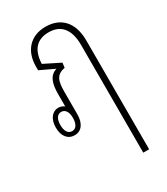

<svg xmlns="http://www.w3.org/2000/svg" viewBox="-201 -645 862 993"><g transform="rotate(-30 230.5 -148.5)"><path d="M352 260H387V-389C387 -503 326 -557 239 -557C146 -557 94 -493 94 -404V-381L179 -341V-340C136 -326 122 -287 122 -221V-149C112 -156 101 -161 87 -161C50 -161 25 -128 25 -78C25 -27 50 5 91 5C131 5 156 -28 156 -82V-217C156 -280 166 -314 219 -323L223 -352L127 -400C130 -479 166 -524 239 -524C308 -524 352 -481 352 -383ZM90 -20C66 -20 52 -41 52 -78C52 -113 66 -135 89 -135C113 -135 127 -114 127 -78C127 -41 113 -20 90 -20Z"/></g></svg>

Font: Noto Sans Thai Looped ExtraCondensed ExtraLight
Style: Regular
Weight: 200
Width: 2
Designer: Sasikarn Vongin, Ben Mitchell
Foundry: The Fontpad Ltd
Version: Version 1.001